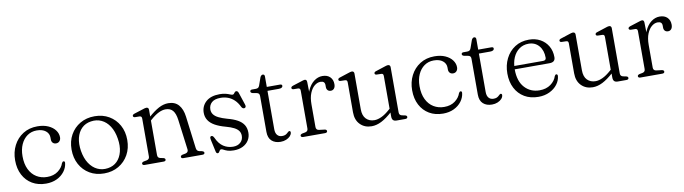

<svg xmlns="http://www.w3.org/2000/svg" viewBox="-31 -1069 5647 1584"><g transform="rotate(-10 2793.0 -277.0)"><path d="M440.5 -346.5Q440.5 -327 429.5 -314.5Q418.5 -302 400.5 -302Q383 -302 372.8 -312.8Q362.5 -323.5 362.5 -342.5V-357Q362.5 -391.5 335.2 -413.2Q308 -435 260 -435Q215 -435 181 -411Q147 -387 127.8 -344.5Q108.5 -302 108.5 -245.5Q108.5 -180.5 130.8 -135Q153 -89.5 192 -65.8Q231 -42 280.5 -42Q335 -42 371 -68.8Q407 -95.5 419.5 -133.5Q423.5 -140 426.5 -142.8Q429.5 -145.5 434.5 -145.5Q440.5 -145.5 443 -141.2Q445.5 -137 445 -130.5Q441 -92 416.8 -59.8Q392.5 -27.5 352.8 -8.5Q313 10.5 262 10.5Q196 10.5 146.8 -18.5Q97.5 -47.5 70 -100Q42.5 -152.5 42.5 -223Q42.5 -291.5 71 -347Q99.5 -402.5 151 -435Q202.5 -467.5 271 -467.5Q323.5 -467.5 361.5 -450.5Q399.5 -433.5 420 -405.8Q440.5 -378 440.5 -346.5Z M750.5 -467.5Q818.5 -467.5 871 -436.8Q923.5 -406 953.2 -352.2Q983 -298.5 983 -228.5Q983 -159 953 -105Q923 -51 870.2 -20Q817.5 11 748.5 11Q680 11 627.8 -19.8Q575.5 -50.5 546 -104.8Q516.5 -159 516.5 -229Q516.5 -298.5 546.2 -352Q576 -405.5 628.8 -436.5Q681.5 -467.5 750.5 -467.5ZM786.5 -26.5Q833 -33.5 863.5 -64Q894 -94.5 906 -143Q918 -191.5 908 -252Q898 -315.5 870.2 -358Q842.5 -400.5 802.2 -419.2Q762 -438 714 -430.5Q666.5 -423.5 635.8 -393Q605 -362.5 593.2 -314.2Q581.5 -266 591 -205.5Q601.5 -142 629.5 -99.5Q657.5 -57 698 -38Q738.5 -19 786.5 -26.5Z M1203 -442V-63Q1203 -50 1208.8 -43.2Q1214.5 -36.5 1225.5 -34L1250.5 -29Q1266 -24.5 1266 -14Q1266 0 1247.5 0H1088Q1079.5 0 1074.5 -3.8Q1069.5 -7.5 1069.5 -14Q1069.5 -20 1073.8 -23.5Q1078 -27 1086 -29.5L1112 -34.5Q1123 -37 1129 -43.8Q1135 -50.5 1135 -63V-379.5Q1135 -390.5 1130.8 -395.5Q1126.5 -400.5 1118 -401.5L1077.5 -402Q1070 -403 1066.2 -406.5Q1062.5 -410 1062.5 -415Q1062.5 -420.5 1066.5 -424.5Q1070.5 -428.5 1079.5 -431.5L1150 -454Q1161.5 -458 1169.5 -460.2Q1177.5 -462.5 1183.5 -462.5Q1193 -462.5 1198 -457.2Q1203 -452 1203 -442ZM1191 -341 1173.5 -359 1197 -380Q1247 -425 1287.5 -446.5Q1328 -468 1367.5 -468Q1423.5 -468 1454.5 -432.5Q1485.5 -397 1493.5 -333.5L1527.5 -64.5Q1529 -51.5 1534.8 -44.2Q1540.5 -37 1552 -34L1575.5 -29.5Q1583 -27 1587.2 -23.5Q1591.5 -20 1591.5 -14Q1591.5 -7.5 1587 -3.8Q1582.5 0 1573 0H1412.5Q1394.5 0 1394.5 -14Q1394.5 -24.5 1410 -29L1436 -34Q1447.5 -36.5 1454 -44Q1460.5 -51.5 1459 -64.5L1426 -319Q1419 -371.5 1398 -396.8Q1377 -422 1337 -422Q1310.5 -422 1279.8 -407.2Q1249 -392.5 1212 -360Z M1834.5 -21.5Q1873 -21.5 1896.2 -43Q1919.5 -64.5 1919.5 -98Q1919.5 -122 1907.2 -139.2Q1895 -156.5 1869.2 -169.8Q1843.5 -183 1803.5 -194Q1749.5 -208.5 1714 -228.5Q1678.5 -248.5 1660.8 -275.8Q1643 -303 1643 -338.5Q1643 -394.5 1683.2 -431Q1723.5 -467.5 1798.5 -467.5Q1828.5 -467.5 1849 -462Q1869.5 -456.5 1882.5 -450.8Q1895.5 -445 1904 -445Q1911.5 -445 1916 -450.8Q1920.5 -456.5 1925 -462.2Q1929.5 -468 1937 -468Q1943.5 -468 1948.2 -464Q1953 -460 1956.5 -450L1990 -349Q1994.5 -337 1992.5 -329.2Q1990.5 -321.5 1983 -319Q1975.5 -316.5 1968.8 -320Q1962 -323.5 1957.5 -331Q1939 -370 1914.5 -393Q1890 -416 1861.2 -426.2Q1832.5 -436.5 1801 -436.5Q1750 -436.5 1725.8 -414Q1701.5 -391.5 1701.5 -356Q1701.5 -332.5 1714.8 -314.5Q1728 -296.5 1755.5 -282.8Q1783 -269 1825.5 -257Q1876 -244 1909.8 -225.2Q1943.5 -206.5 1960.5 -179.5Q1977.5 -152.5 1977.5 -114Q1977.5 -78.5 1960.2 -50.8Q1943 -23 1911 -6.8Q1879 9.5 1835 9.5Q1803 9.5 1783 2.8Q1763 -4 1751.2 -10.8Q1739.5 -17.5 1732 -17.5Q1724.5 -17.5 1720 -10.8Q1715.5 -4 1711.2 2.8Q1707 9.5 1700 9.5Q1694.5 9.5 1690.5 5.8Q1686.5 2 1684.5 -6.5L1663 -105Q1660 -119 1660.5 -127.8Q1661 -136.5 1669 -138.5Q1676 -141 1682.2 -136.5Q1688.5 -132 1694.5 -120Q1717.5 -68.5 1753.5 -45Q1789.5 -21.5 1834.5 -21.5Z M2101 -423.5 2069.5 -429Q2060 -431.5 2056 -435.8Q2052 -440 2052 -445.5Q2052 -451.5 2056.2 -455.2Q2060.5 -459 2068.5 -459H2099Q2112 -459 2119.5 -463.5Q2127 -468 2131.5 -480L2155 -546.5Q2159 -555.5 2164.8 -560.2Q2170.5 -565 2177 -565Q2184 -565 2188.2 -560.5Q2192.5 -556 2192.5 -547.5V-104Q2192.5 -72 2207.2 -55Q2222 -38 2247.5 -38Q2263 -38 2272.8 -42Q2282.5 -46 2289 -51.8Q2295.5 -57.5 2300.8 -62.2Q2306 -67 2311 -68Q2316.5 -68 2319.8 -64.2Q2323 -60.5 2322 -53Q2320.5 -38 2307.8 -24.2Q2295 -10.5 2274 -1.8Q2253 7 2227 7Q2181 7 2153 -18.2Q2125 -43.5 2125 -94.5V-393.5Q2125 -406.5 2119.8 -413.8Q2114.5 -421 2101 -423.5ZM2154.5 -426V-459H2302Q2311.5 -459 2316 -455.8Q2320.5 -452.5 2320.5 -445.5Q2320.5 -437 2312.2 -431.5Q2304 -426 2286.5 -426Z M2513 -255.5Q2513 -323 2534 -370.5Q2555 -418 2588.2 -443Q2621.5 -468 2659 -468Q2700 -468 2723 -445.2Q2746 -422.5 2746 -385Q2746 -361.5 2735.5 -348.8Q2725 -336 2708 -336Q2691.5 -336 2681.8 -346Q2672 -356 2672 -374V-389Q2672 -407 2662.8 -415.2Q2653.5 -423.5 2635 -423.5Q2609.5 -423.5 2585.5 -404.2Q2561.5 -385 2546 -347Q2530.5 -309 2530.5 -253ZM2528 -441 2530.5 -318V-63Q2530.5 -51 2536.8 -43.8Q2543 -36.5 2555.5 -35L2600.5 -29.5Q2609.5 -28.5 2614.2 -24.5Q2619 -20.5 2619 -14Q2619 -7.5 2614 -3.8Q2609 0 2600 0H2416Q2407.5 0 2402.5 -3.8Q2397.5 -7.5 2397.5 -14Q2397.5 -20 2401.8 -23.5Q2406 -27 2414 -29.5L2440 -34.5Q2451 -37 2457 -43.8Q2463 -50.5 2463 -63V-379.5Q2463 -390.5 2458.8 -395.5Q2454.5 -400.5 2446 -401.5L2405.5 -402Q2398 -403 2394.2 -406.5Q2390.5 -410 2390.5 -415Q2390.5 -420.5 2394.8 -424.5Q2399 -428.5 2407.5 -431.5L2478 -454Q2489.5 -458 2497.5 -460.2Q2505.5 -462.5 2510 -462.5Q2518.5 -462.5 2523 -457.5Q2527.5 -452.5 2528 -441Z M3160.5 -42V-84.5L3159 -89.5V-379.5Q3159 -390.5 3155 -395.5Q3151 -400.5 3142 -401L3101.5 -402Q3094 -403 3090.5 -406.2Q3087 -409.5 3087 -414.5Q3087 -420.5 3091 -424.5Q3095 -428.5 3104 -431L3174.5 -454Q3185.5 -458 3193.5 -460.2Q3201.5 -462.5 3207.5 -462.5Q3217 -462.5 3222 -457Q3227 -451.5 3227 -442V-63Q3227 -50.5 3232.8 -43.8Q3238.5 -37 3249.5 -34.5L3274.5 -29.5Q3283 -27.5 3287 -23.8Q3291 -20 3291 -14Q3291 -7.5 3286.2 -3.8Q3281.5 0 3272.5 0H3199Q3179.5 0 3170 -9.8Q3160.5 -19.5 3160.5 -42ZM2856.5 -129V-379.5Q2856.5 -390.5 2852.2 -395.5Q2848 -400.5 2839 -401L2799 -402Q2791.5 -403 2787.8 -406.2Q2784 -409.5 2784 -414.5Q2784 -420.5 2788 -424.5Q2792 -428.5 2801 -431L2871.5 -454Q2883 -458 2891 -460.2Q2899 -462.5 2904.5 -462.5Q2914 -462.5 2919 -457Q2924 -451.5 2924 -442V-143Q2924 -89 2950.8 -61.8Q2977.5 -34.5 3020 -34.5Q3048 -34.5 3080.5 -49.8Q3113 -65 3150.5 -98.5L3173 -118L3190 -100L3165.5 -78Q3114 -31.5 3071.8 -10.2Q3029.5 11 2989.5 11Q2931 11 2893.8 -26.5Q2856.5 -64 2856.5 -129Z M3766.5 -346.5Q3766.5 -327 3755.5 -314.5Q3744.5 -302 3726.5 -302Q3709 -302 3698.8 -312.8Q3688.5 -323.5 3688.5 -342.5V-357Q3688.5 -391.5 3661.2 -413.2Q3634 -435 3586 -435Q3541 -435 3507 -411Q3473 -387 3453.8 -344.5Q3434.5 -302 3434.5 -245.5Q3434.5 -180.5 3456.8 -135Q3479 -89.5 3518 -65.8Q3557 -42 3606.5 -42Q3661 -42 3697 -68.8Q3733 -95.5 3745.5 -133.5Q3749.5 -140 3752.5 -142.8Q3755.5 -145.5 3760.5 -145.5Q3766.5 -145.5 3769 -141.2Q3771.5 -137 3771 -130.5Q3767 -92 3742.8 -59.8Q3718.5 -27.5 3678.8 -8.5Q3639 10.5 3588 10.5Q3522 10.5 3472.8 -18.5Q3423.5 -47.5 3396 -100Q3368.5 -152.5 3368.5 -223Q3368.5 -291.5 3397 -347Q3425.5 -402.5 3477 -435Q3528.5 -467.5 3597 -467.5Q3649.5 -467.5 3687.5 -450.5Q3725.5 -433.5 3746 -405.8Q3766.5 -378 3766.5 -346.5Z M3872 -423.5 3840.5 -429Q3831 -431.5 3827 -435.8Q3823 -440 3823 -445.5Q3823 -451.5 3827.2 -455.2Q3831.5 -459 3839.5 -459H3870Q3883 -459 3890.5 -463.5Q3898 -468 3902.5 -480L3926 -546.5Q3930 -555.5 3935.8 -560.2Q3941.5 -565 3948 -565Q3955 -565 3959.2 -560.5Q3963.5 -556 3963.5 -547.5V-104Q3963.5 -72 3978.2 -55Q3993 -38 4018.5 -38Q4034 -38 4043.8 -42Q4053.5 -46 4060 -51.8Q4066.5 -57.5 4071.8 -62.2Q4077 -67 4082 -68Q4087.5 -68 4090.8 -64.2Q4094 -60.5 4093 -53Q4091.5 -38 4078.8 -24.2Q4066 -10.5 4045 -1.8Q4024 7 3998 7Q3952 7 3924 -18.2Q3896 -43.5 3896 -94.5V-393.5Q3896 -406.5 3890.8 -413.8Q3885.5 -421 3872 -423.5ZM3925.5 -426V-459H4073Q4082.5 -459 4087 -455.8Q4091.5 -452.5 4091.5 -445.5Q4091.5 -437 4083.2 -431.5Q4075 -426 4057.5 -426Z M4572 -289Q4572 -267.5 4559.8 -257Q4547.5 -246.5 4523.5 -246.5H4206V-274.5H4474.5Q4500 -274.5 4500 -297Q4500 -358.5 4467.2 -396.8Q4434.5 -435 4380 -435Q4336 -435 4302.5 -411.2Q4269 -387.5 4250.5 -345Q4232 -302.5 4232 -246Q4232 -147 4280.5 -93.8Q4329 -40.5 4405.5 -40.5Q4461 -40.5 4498.5 -68Q4536 -95.5 4548 -134.5Q4551.5 -141 4554.8 -143.8Q4558 -146.5 4562.5 -146.5Q4568 -146.5 4570.8 -142.2Q4573.5 -138 4573.5 -131Q4570 -93 4545.5 -60.8Q4521 -28.5 4480 -8.8Q4439 11 4387 11Q4319.5 11 4270 -18.2Q4220.5 -47.5 4193.2 -100.2Q4166 -153 4166 -222.5Q4166 -292 4193.8 -347.5Q4221.5 -403 4271.5 -435.2Q4321.5 -467.5 4389 -467.5Q4442.5 -467.5 4483.8 -444.8Q4525 -422 4548.5 -381.8Q4572 -341.5 4572 -289Z M5013 -42V-84.5L5011.5 -89.5V-379.5Q5011.5 -390.5 5007.5 -395.5Q5003.5 -400.5 4994.5 -401L4954 -402Q4946.5 -403 4943 -406.2Q4939.5 -409.5 4939.5 -414.5Q4939.5 -420.5 4943.5 -424.5Q4947.5 -428.5 4956.5 -431L5027 -454Q5038 -458 5046 -460.2Q5054 -462.5 5060 -462.5Q5069.5 -462.5 5074.5 -457Q5079.5 -451.5 5079.5 -442V-63Q5079.5 -50.5 5085.2 -43.8Q5091 -37 5102 -34.5L5127 -29.5Q5135.5 -27.5 5139.5 -23.8Q5143.5 -20 5143.5 -14Q5143.5 -7.5 5138.8 -3.8Q5134 0 5125 0H5051.5Q5032 0 5022.5 -9.8Q5013 -19.5 5013 -42ZM4709 -129V-379.5Q4709 -390.5 4704.8 -395.5Q4700.5 -400.5 4691.5 -401L4651.5 -402Q4644 -403 4640.2 -406.2Q4636.5 -409.5 4636.5 -414.5Q4636.5 -420.5 4640.5 -424.5Q4644.5 -428.5 4653.5 -431L4724 -454Q4735.5 -458 4743.5 -460.2Q4751.5 -462.5 4757 -462.5Q4766.5 -462.5 4771.5 -457Q4776.5 -451.5 4776.5 -442V-143Q4776.5 -89 4803.2 -61.8Q4830 -34.5 4872.5 -34.5Q4900.5 -34.5 4933 -49.8Q4965.5 -65 5003 -98.5L5025.5 -118L5042.5 -100L5018 -78Q4966.5 -31.5 4924.2 -10.2Q4882 11 4842 11Q4783.5 11 4746.2 -26.5Q4709 -64 4709 -129Z M5338 -255.5Q5338 -323 5359 -370.5Q5380 -418 5413.2 -443Q5446.5 -468 5484 -468Q5525 -468 5548 -445.2Q5571 -422.5 5571 -385Q5571 -361.5 5560.5 -348.8Q5550 -336 5533 -336Q5516.5 -336 5506.8 -346Q5497 -356 5497 -374V-389Q5497 -407 5487.8 -415.2Q5478.5 -423.5 5460 -423.5Q5434.5 -423.5 5410.5 -404.2Q5386.5 -385 5371 -347Q5355.5 -309 5355.5 -253ZM5353 -441 5355.5 -318V-63Q5355.5 -51 5361.8 -43.8Q5368 -36.5 5380.5 -35L5425.5 -29.5Q5434.5 -28.5 5439.2 -24.5Q5444 -20.5 5444 -14Q5444 -7.5 5439 -3.8Q5434 0 5425 0H5241Q5232.5 0 5227.5 -3.8Q5222.5 -7.5 5222.5 -14Q5222.5 -20 5226.8 -23.5Q5231 -27 5239 -29.5L5265 -34.5Q5276 -37 5282 -43.8Q5288 -50.5 5288 -63V-379.5Q5288 -390.5 5283.8 -395.5Q5279.5 -400.5 5271 -401.5L5230.5 -402Q5223 -403 5219.2 -406.5Q5215.5 -410 5215.5 -415Q5215.5 -420.5 5219.8 -424.5Q5224 -428.5 5232.5 -431.5L5303 -454Q5314.5 -458 5322.5 -460.2Q5330.5 -462.5 5335 -462.5Q5343.5 -462.5 5348 -457.5Q5352.5 -452.5 5353 -441Z"/></g></svg>

Font: Fraunces 48pt Soft Wonky Light
Style: Regular
Weight: 300
Version: Version 1.000;[b76b70a41]